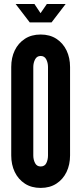

<svg xmlns="http://www.w3.org/2000/svg" viewBox="-20 -912 398 940"><path d="M179 8Q134 8 101.8 -13Q69.5 -34 52.2 -70Q35 -106 35 -151V-584Q35 -629.5 52.2 -665.2Q69.5 -701 101.8 -722Q134 -743 179 -743Q224 -743 256.2 -722Q288.5 -701 305.8 -665Q323 -629 323 -584V-151Q323 -106 305.8 -70Q288.5 -34 256.2 -13Q224 8 179 8ZM179 -97Q199 -97 207 -113.8Q215 -130.5 215 -151V-584Q215 -604.5 206.5 -621.2Q198 -638 179 -638Q160.5 -638 151.8 -621.2Q143 -604.5 143 -584V-151Q143 -130.5 151.5 -113.8Q160 -97 179 -97ZM125.5 -802.5 56.5 -892.5H148.5L178.5 -847.5L209.5 -892.5H301.5L232.5 -802.5Z"/></svg>

Font: League Gothic
Style: Regular
Weight: 400
Designer: The League of Moveable Type
Version: Version 2.001